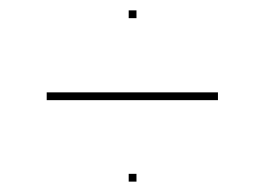

<svg xmlns="http://www.w3.org/2000/svg" viewBox="-20 -446 510 370"><path d="M70 -268H400V-253H70ZM228 -111H243V-96H228ZM228 -426H243V-411H228Z"/></svg>

Font: Facade Sud
Style: Regular
Weight: 100
Designer: Éléonore Fines
Foundry: Velvetyne Type Foundry
Version: Version 1.001;Glyphs 3.2 (3202)